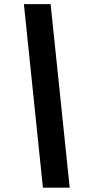

<svg xmlns="http://www.w3.org/2000/svg" viewBox="-20 -781 427 911"><path d="M183.6 109.4H310.7L220.2 -761.4H93.4Z"/></svg>

Font: Margiela Sans
Style: Bold Italic
Weight: 700
Italic angle: -9.39999°
Designer: Stefan Endress, Andreas Faust
Version: Version 1.100;FEAKit 1.0